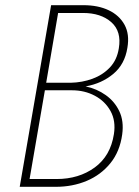

<svg xmlns="http://www.w3.org/2000/svg" viewBox="-20 -720 537 740"><path d="M158 -401 204 -670H300Q369 -670 409 -634.5Q449 -599 438 -534Q431 -489 403.5 -460Q376 -431 336.5 -416.5Q297 -402 252 -401ZM153 -372H258Q306 -372 345.5 -351Q385 -330 406 -292Q427 -254 419 -203Q406 -119 345 -74.5Q284 -30 198 -30H94ZM310 -387Q372 -398 416.5 -435Q461 -472 471 -536Q480 -588 460 -624.5Q440 -661 399 -680.5Q358 -700 302 -700H177L56 0H195Q260 0 314.5 -23Q369 -46 405.5 -91Q442 -136 451 -202Q458 -253 440 -291Q422 -329 387.5 -353.5Q353 -378 310 -387Z"/></svg>

Font: Jost* 200 Thin Italic
Style: Italic
Weight: 200
Italic angle: -10°
Version: Version 3.200; ttfautohint (v0.97) -l 8 -r 50 -G 200 -x 14 -